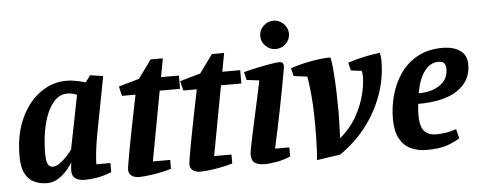

<svg xmlns="http://www.w3.org/2000/svg" viewBox="-50 -859 2511 1005"><g transform="rotate(-5 1205.5 -357.0)"><path d="M161 10Q126 10 95.5 -3.5Q65 -17 47 -50.5Q29 -84 29 -143Q29 -256 67 -339.5Q105 -423 168.5 -469Q232 -515 307 -515Q336 -515 366 -508.5Q396 -502 408 -498L434 -533L502 -523L443 -215Q436 -176 431 -134Q426 -92 426 -66H500V-18Q460 -2 425 4Q390 10 359 10Q329 10 310.5 -2.5Q292 -15 292 -43Q292 -47 292.5 -54.5Q293 -62 294 -71Q295 -80 296 -87Q278 -58 256 -36Q234 -14 210.5 -2Q187 10 161 10ZM198 -73Q215 -73 235 -87Q255 -101 273 -120.5Q291 -140 301 -155L357 -437Q343 -443 331.5 -445.5Q320 -448 306 -448Q272 -448 246 -424.5Q220 -401 201.5 -359Q183 -317 173.5 -262.5Q164 -208 164 -145Q164 -104 173 -88.5Q182 -73 198 -73Z M646 20Q618 20 603.5 8.5Q589 -3 589 -22Q589 -30 594 -60Q599 -90 607 -134Q615 -178 625 -227.5Q635 -277 644.5 -325.5Q654 -374 662 -411H591L579 -461L687 -492L757 -588H821L803 -491H897V-421H790L722 -55H813V-8Q764 6 717 13Q670 20 646 20Z M968 20Q940 20 925.5 8.5Q911 -3 911 -22Q911 -30 916 -60Q921 -90 929 -134Q937 -178 947 -227.5Q957 -277 966.5 -325.5Q976 -374 984 -411H913L901 -461L1009 -492L1079 -588H1143L1125 -491H1219V-421H1112L1044 -55H1135V-8Q1086 6 1039 13Q992 20 968 20Z M1305 10Q1271 10 1253 -1.5Q1235 -13 1235 -48Q1235 -57 1240.5 -85.5Q1246 -114 1255 -156Q1264 -198 1274.5 -245.5Q1285 -293 1295.5 -341Q1306 -389 1314 -429L1248 -437L1238 -479Q1276 -489 1314 -497Q1352 -505 1383 -510Q1414 -515 1428 -515Q1438 -515 1443.5 -509Q1449 -503 1449 -493Q1449 -489 1443.5 -457.5Q1438 -426 1429 -378.5Q1420 -331 1409 -275.5Q1398 -220 1386.5 -165Q1375 -110 1365 -66H1440V-18Q1404 -3 1369 3.5Q1334 10 1305 10ZM1414 -585Q1384 -585 1361.5 -607Q1339 -629 1339 -660Q1339 -690 1361.5 -712Q1384 -734 1414 -734Q1444 -734 1467 -712Q1490 -690 1490 -659Q1490 -629 1467.5 -607Q1445 -585 1414 -585Z M1578 13Q1581 -9 1582.5 -41Q1584 -73 1584.5 -107.5Q1585 -142 1585 -168Q1585 -262 1578.5 -330.5Q1572 -399 1566 -427L1495 -436L1485 -478Q1535 -495 1592.5 -505.5Q1650 -516 1693 -516Q1697 -516 1700.5 -489Q1704 -462 1707 -418.5Q1710 -375 1711.5 -324Q1713 -273 1713 -225Q1713 -205 1712 -180.5Q1711 -156 1710.5 -132Q1710 -108 1709 -90Q1767 -140 1798.5 -197.5Q1830 -255 1843 -308.5Q1856 -362 1856 -401Q1856 -413 1855 -420Q1854 -427 1852 -432L1796 -439L1786 -481Q1836 -497 1878.5 -505.5Q1921 -514 1955 -518Q1957 -509 1958.5 -498Q1960 -487 1960 -477Q1960 -415 1946.5 -357.5Q1933 -300 1909 -248.5Q1885 -197 1852.5 -152Q1820 -107 1781.5 -70Q1743 -33 1701 -5Z M2155 10Q2110 10 2073 -7Q2036 -24 2014.5 -63Q1993 -102 1993 -167Q1993 -230 2010 -292Q2027 -354 2062.5 -404.5Q2098 -455 2153 -485Q2208 -515 2284 -515Q2341 -515 2376 -490.5Q2411 -466 2411 -416Q2411 -331 2339.5 -282.5Q2268 -234 2132 -234Q2130 -217 2129 -204.5Q2128 -192 2128 -172Q2128 -139 2136 -115.5Q2144 -92 2163 -79.5Q2182 -67 2213 -67Q2236 -67 2263 -71Q2290 -75 2318 -85L2330 -36Q2306 -20 2265.5 -5Q2225 10 2155 10ZM2139 -289Q2208 -289 2251.5 -319.5Q2295 -350 2295 -403Q2295 -420 2288 -432Q2281 -444 2255 -444Q2213 -444 2182.5 -403.5Q2152 -363 2139 -289Z"/></g></svg>

Font: Manuale
Style: Bold Italic
Weight: 700
Italic angle: -11°
Version: Version 1.002